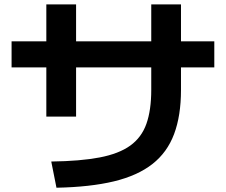

<svg xmlns="http://www.w3.org/2000/svg" viewBox="-20 -814 1040 884"><path d="M216 -70.3Q349.4 -72 438.4 -89Q527.4 -106 579.7 -143.6Q632 -181.3 654.2 -244.3Q676.4 -307.3 676.4 -400.4V-793.7H813.3V-400.4Q813.3 -281.4 781.6 -196.9Q750 -112.4 681.8 -58.9Q613.7 -5.4 504.5 21Q395.3 47.3 240 50.3ZM193.3 -277V-793.7H330.3V-277ZM33.3 -503.7V-623.7H966.7V-503.7Z"/></svg>

Font: M PLUS 2 Thin
Style: Regular
Weight: 100
Designer: Coji Morishita
Foundry: UNDERFOREST DESIGN
Version: Version 1.001